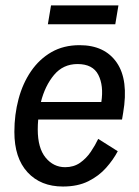

<svg xmlns="http://www.w3.org/2000/svg" viewBox="-20 -680 515 712"><path d="M213.3 11.7Q130.8 11.7 82.1 -41.2Q33.3 -94.2 33.3 -190.8Q33.3 -255 48.8 -312.9Q64.2 -370.8 95 -415.8Q125.8 -460.8 170.8 -486.7Q215.8 -512.5 275 -512.5Q368.3 -512.5 412.9 -447.9Q457.5 -383.3 436.7 -261.7L432.5 -236.7H121.7Q120 -218.3 120 -200Q120 -130.8 149.2 -95.4Q178.3 -60 221.7 -60Q253.3 -60 276.7 -76.2Q300 -92.5 316.7 -117.1Q333.3 -141.7 344.2 -165L416.7 -119.2Q400 -87.5 373.3 -57.5Q346.7 -27.5 307.5 -7.9Q268.3 11.7 213.3 11.7ZM267.5 -442.5Q214.2 -442.5 180.4 -402.1Q146.7 -361.7 131.7 -301.7H355.8Q365 -362.5 344.6 -402.5Q324.2 -442.5 267.5 -442.5ZM157.5 -590 169.2 -660H419.2L407.5 -590Z"/></svg>

Font: Familjen Grotesk GF
Style: Italic
Weight: 400
Designer: Anders Wikstroem, Jonas Baeckman, Matilda Gysing, Kristian Moeller
Foundry: Familjen STHML AB
Version: Version 2.000; Beta; Release 4; Build 6